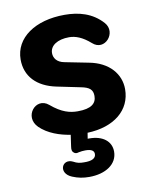

<svg xmlns="http://www.w3.org/2000/svg" viewBox="-80 -560 642 815"><g transform="rotate(-10 241.0 -152.0)"><path d="M239 196C310 196 361 162 361 108C361 63 324 35 267 35H260L264 10C379 6 453 -54 453 -145C453 -210 407 -266 321 -282L220 -302C186 -308 174 -329 174 -349C174 -381 206 -403 257 -403C284 -403 314 -392 348 -362C397 -317 459 -389 417 -436C373 -485 315 -500 254 -500C128 -500 38 -439 38 -345C38 -273 85 -223 168 -206L270 -185C306 -178 320 -166 320 -139C320 -107 298 -87 239 -87C206 -87 171 -95 124 -135C73 -178 9 -103 62 -51C96 -18 146 -1 192 6L185 55C183 68 184 76 190 81C197 88 204 88 213 85C223 83 232 82 242 82C268 82 279 90 279 104C279 122 262 132 227 131C210 131 198 129 182 120C137 98 110 159 167 182C191 192 213 196 239 196Z"/></g></svg>

Font: SN Pro
Style: Bold
Weight: 700
Designer: Tobias Whetton
Foundry: Supernotes
Version: Version 1.003;Glyphs 3.3 (3324)